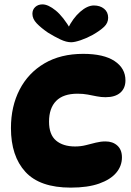

<svg xmlns="http://www.w3.org/2000/svg" viewBox="-20 -846 598 877"><path d="M303 11Q162 11 96 -61Q30 -133 30 -261Q30 -360 69.5 -436.5Q109 -513 183 -556.5Q257 -600 360 -600Q454 -600 503.5 -567Q553 -534 553 -479Q553 -443 529.5 -422.5Q506 -402 462 -402Q442 -402 422 -406Q402 -410 381 -414Q360 -418 334 -418Q269 -418 236.5 -385Q204 -352 204 -290Q204 -231 236 -204Q268 -177 323 -177Q349 -177 372.5 -183Q396 -189 418 -194.5Q440 -200 462 -200Q495 -200 516 -181Q537 -162 537 -127Q537 -88 511 -57Q485 -26 433 -7.5Q381 11 303 11ZM305 -653Q283 -653 255.5 -666Q228 -679 199 -697Q167 -719 147.5 -739.5Q128 -760 128 -783Q128 -802 141 -814Q154 -826 174 -826Q200 -826 234.5 -798Q269 -770 305 -708L289 -714Q313 -763 346 -792Q379 -821 409 -821Q437 -821 455.5 -806Q474 -791 474 -765Q474 -741 455.5 -723.5Q437 -706 404 -687Q377 -672 349 -662.5Q321 -653 305 -653Z"/></svg>

Font: DynaPuff Medium
Style: Regular
Weight: 500
Version: Version 2.000